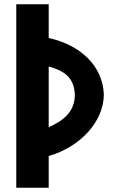

<svg xmlns="http://www.w3.org/2000/svg" viewBox="-20 -880 563 900"><path d="M330.9 -436.4C330.9 -352.2 271 -311.7 208.3 -283.7V-568.3C276.7 -549.1 326.8 -520.8 330.9 -436.4ZM208.3 0V-148.5C359.6 -192.5 466.7 -312.8 466.7 -437.8C461.3 -571.2 357.7 -668.7 208.3 -702.1V-860H56.3V0Z"/></svg>

Font: Stormning
Style: Bold
Weight: 400
Designer: Robert Jablonski, Mew Too
Foundry: Cannot Into Space Fonts
Version: Version 0.90